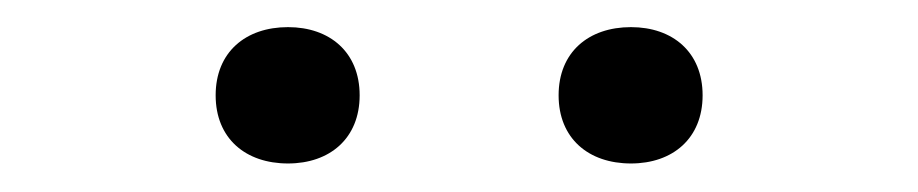

<svg xmlns="http://www.w3.org/2000/svg" viewBox="-20 -774 660 138"><path d="M187 -656.5C217 -656.5 238.5 -674.5 238.5 -705.5C238.5 -736.5 217 -754.5 187 -754.5C156.5 -754.5 135 -736.5 135 -705.5C135 -674.5 156.5 -656.5 187 -656.5ZM381.5 -705.5C381.5 -674.5 403 -656.5 433.5 -656.5C463.5 -656.5 485 -674.5 485 -705.5C485 -736.5 463.5 -754.5 433.5 -754.5C403 -754.5 381.5 -736.5 381.5 -705.5Z"/></svg>

Font: Monaspace Argon ExtraLight
Style: Regular
Weight: 200
Designer: Riley Cran & the Lettermatic Team
Foundry: Lettermatic
Version: Version 1.000 (Monaspace Argon)